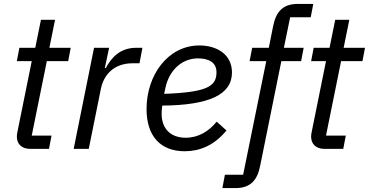

<svg xmlns="http://www.w3.org/2000/svg" viewBox="-20 -760 1883 980"><path d="M230 0 243 -68H142L219 -448H328L341 -516H232L261 -659H189L160 -516H79L66 -448H142L69 -87C67 -77 66 -70 66 -63C66 -26 89 0 136 0Z M433 0 495 -307C509 -377 561 -437 656 -437H692L707 -516H675C591 -516 548 -464 520 -413H515L537 -516H460L356 0Z M923 12C997 12 1072 -16 1136 -94L1086 -139C1046 -90 993 -57 928 -57C848 -57 805 -106 805 -179C805 -190 806 -207 808 -221C1048 -223 1164 -277 1164 -390C1164 -483 1086 -528 998 -528C836 -528 728 -375 728 -204C728 -64 800 12 923 12ZM990 -462C1039 -462 1085 -446 1085 -391C1085 -320 1039 -289 818 -281L824 -310C843 -402 909 -462 990 -462Z M1416 -448H1517L1530 -516H1429L1461 -672H1566L1579 -740H1500C1420 -740 1388 -696 1374 -626L1352 -516H1267L1254 -448H1339L1221 132H1128L1115 200H1182C1262 200 1294 156 1308 86Z M1732 0 1745 -68H1644L1721 -448H1830L1843 -516H1734L1763 -659H1691L1662 -516H1581L1568 -448H1644L1571 -87C1569 -77 1568 -70 1568 -63C1568 -26 1591 0 1638 0Z"/></svg>

Font: Braiins Sans
Style: Italic
Weight: 400
Italic angle: -11.31°
Designer: Mike Abbink, Paul van der Laan, Pieter van Rosmalen, Jiri Chlebus, Lubos Buracinsky
Foundry: Bold Monday, Sudetype
Version: Version 1.000;hotconv 1.0.109;makeotfexe 2.5.65596